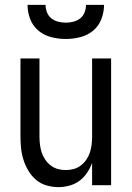

<svg xmlns="http://www.w3.org/2000/svg" viewBox="-20 -760 540 788"><path d="M220 8Q195 8 171 1Q147 -6 128.5 -21.5Q110 -37 97 -58.5Q84 -80 76.5 -103.5Q69 -127 66.5 -151.5Q64 -176 64 -200V-520H142V-200Q142 -183 144 -166.5Q146 -150 151 -134.5Q156 -119 165.5 -105Q175 -91 188 -81Q201 -71 217 -66.5Q233 -62 250 -62Q267 -62 283 -66.5Q299 -71 312 -81Q325 -91 334.5 -105Q344 -119 349 -134.5Q354 -150 356 -166.5Q358 -183 358 -200V-520H436V0H358V-91Q350 -70 337 -50.5Q324 -31 305.5 -17.5Q287 -4 264.5 2Q242 8 220 8ZM250 -600Q220 -600 190.5 -607.5Q161 -615 138 -634Q115 -653 104 -681.5Q93 -710 93 -740H167Q167 -724 173 -709Q179 -694 191 -684.5Q203 -675 218.5 -671Q234 -667 250 -667Q266 -667 281.5 -671Q297 -675 309 -684.5Q321 -694 327 -709Q333 -724 333 -740H407Q407 -710 396 -681.5Q385 -653 362 -634Q339 -615 309.5 -607.5Q280 -600 250 -600Z"/></svg>

Font: Iosevka Term
Style: Regular
Weight: 400
Monospace: yes
Designer: Belleve Invis
Foundry: Belleve Invis
Version: Version 30.0.1